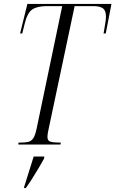

<svg xmlns="http://www.w3.org/2000/svg" viewBox="-20 -734 586 975"><path d="M73 0 74 -10H85Q108 -10 123.5 -13.5Q139 -17 149 -32Q159 -47 166 -81L296 -703H219Q169 -703 144 -686Q119 -669 106 -616L93 -564H82L119 -714H546L517 -564H506Q511 -595 514.5 -615Q518 -635 518 -650Q518 -680 503 -691.5Q488 -703 453 -703H359L228 -84Q225 -70 223 -59Q221 -48 221 -38Q221 -19 236.5 -14.5Q252 -10 280 -10H289L287 0ZM103 214Q114 178 127 137.5Q140 97 151 61H205L204 71Q193 91 176.5 119Q160 147 142.5 174.5Q125 202 111 221H102Z"/></svg>

Font: Noto Serif Display ExtraCondensed Light
Style: Italic
Weight: 300
Width: 2
Italic angle: -12°
Designer: Monotype Design Team
Foundry: Monotype Imaging Inc.
Version: Version 2.009